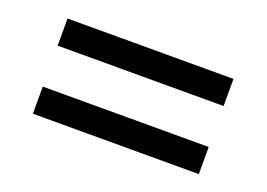

<svg xmlns="http://www.w3.org/2000/svg" viewBox="-53 -631 703 506"><g transform="rotate(20 298.0 -377.5)"><path d="M530.8 -434.6H65.4V-510.7H530.8ZM65.4 -319.8H530.8V-243.7H65.4Z"/></g></svg>

Font: Spartan MB Med
Style: Regular
Weight: 500
Designer: Matt Bailey, Mirko Velimirovic
Foundry: Matt Bailey
Version: Version 1.005